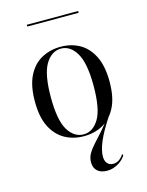

<svg xmlns="http://www.w3.org/2000/svg" viewBox="-116 -640 695 909"><g transform="rotate(-15 232.0 -186.0)"><path d="M295.2 197.6Q264.5 197.6 247.6 182.3Q230.6 166.9 230.6 139.5Q230.6 116.1 242.3 96.4Q254 76.6 273 56Q291.9 35.5 314.9 9.7Q337.9 -16.1 361.3 -50.8H369.4Q328.2 11.3 310.1 54.4Q291.9 97.6 291.9 127.4Q291.9 149.2 302.4 161.3Q312.9 173.4 331.5 173.4Q361.3 173.4 383.1 139.5L387.1 146.8Q371.8 170.2 346.8 183.9Q321.8 197.6 295.2 197.6ZM231.5 11.3Q180.6 11.3 139.1 -11.3Q97.6 -33.9 73 -81.9Q48.4 -129.8 48.4 -207.3Q48.4 -284.7 73 -333.1Q97.6 -381.5 139.5 -404Q181.5 -426.6 232.3 -426.6Q283.9 -426.6 324.6 -404Q365.3 -381.5 389.9 -333.1Q414.5 -284.7 414.5 -207.3Q414.5 -129.8 389.9 -81.9Q365.3 -33.9 324.2 -11.3Q283.1 11.3 231.5 11.3ZM232.3 2.4Q277.4 2.4 306.9 -46Q336.3 -94.4 336.3 -207.3Q336.3 -319.4 306.9 -368.5Q277.4 -417.7 232.3 -417.7Q185.5 -417.7 156 -368.5Q126.6 -319.4 126.6 -207.3Q126.6 -94.4 156 -46Q185.5 2.4 232.3 2.4ZM105.6 -559.7V-568.5H357.3V-559.7Z"/></g></svg>

Font: Playfair 144pt SemiCondensed Light
Style: Regular
Weight: 300
Width: 4
Designer: Claus Eggers Sørensen
Foundry: Claus Eggers Sørensen
Version: Version 2.203